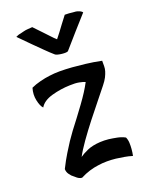

<svg xmlns="http://www.w3.org/2000/svg" viewBox="-120 -643 564 733"><g transform="rotate(-20 162.5 -276.5)"><path d="M309.6 -366.2Q309.6 -354.5 309.6 -344.2Q309.6 -334 306.6 -324.2Q303.7 -314.5 297.9 -302.7Q292 -291 280.3 -276.4Q266.6 -258.8 242.7 -229.5Q218.8 -200.2 192.9 -167Q167 -133.8 144.5 -102.1Q122.1 -70.3 110.4 -47.9Q122.1 -56.6 143.1 -65.9Q164.1 -75.2 195.3 -77.1Q212.9 -78.1 230.5 -76.2Q246.1 -74.2 263.2 -70.8Q280.3 -67.4 294.9 -59.6Q299.8 -48.8 300.3 -36.1Q300.8 -23.4 299.8 -11.7Q298.8 2 295.9 15.6Q280.3 10.7 263.2 7.8Q246.1 4.9 230.5 2.9Q212.9 1 195.3 1Q176.8 1 158.2 3.9Q141.6 5.9 122.6 11.7Q103.5 17.6 85 27.3Q79.1 27.3 72.8 23.9Q66.4 20.5 61.5 15.6Q55.7 10.7 48.8 4.9Q44.9 0 41 -4.9Q34.2 -14.6 34.2 -26.4Q49.8 -57.6 64 -80.6Q78.1 -103.5 88.9 -120.1Q101.6 -138.7 112.3 -153.3Q142.6 -192.4 174.3 -235.8Q206.1 -279.3 222.7 -311.5Q213.9 -315.4 198.7 -318.4Q183.6 -321.3 161.1 -320.3Q124 -319.3 87.4 -309.1Q50.8 -298.8 37.1 -275.4Q27.3 -285.2 22 -310.1Q16.6 -335 24.4 -360.4Q41 -368.2 62 -373.5Q83 -378.9 100.6 -380.9Q121.1 -383.8 142.6 -383.8Q166 -383.8 193.4 -381.8Q215.8 -379.9 246.1 -376.5Q276.4 -373 309.6 -366.2ZM147.5 -451.2Q132.8 -463.9 115.2 -481.4Q84 -511.7 33.2 -563.5Q31.2 -563.5 41 -567.4Q44.9 -569.3 51.8 -570.3Q58.6 -572.3 67.4 -574.2Q75.2 -576.2 83.5 -576.7Q91.8 -577.1 102.5 -578.1Q119.1 -560.5 132.3 -546.9Q145.5 -533.2 155.3 -522.5Q166 -510.7 175.8 -502Q183.6 -512.7 193.4 -524.4Q201.2 -535.2 211.9 -549.3Q222.7 -563.5 235.4 -580.1Q244.1 -580.1 252.4 -579.6Q260.7 -579.1 266.6 -578.1Q273.4 -577.1 279.3 -577.1Q285.2 -576.2 290 -574.2Q300.8 -570.3 304.7 -564.5Q272.5 -528.3 252.4 -505.9Q232.4 -483.4 220.7 -469.7Q207 -454.1 200.2 -446.3Q198.2 -443.4 190.9 -442.9Q183.6 -442.4 174.8 -443.4Q166 -444.3 158.2 -446.3Q150.4 -448.2 147.5 -451.2Z"/></g></svg>

Font: Rancho
Style: Regular
Weight: 400
Designer: Font Diner, Inc
Foundry: Font Diner, Inc
Version: Version 1.001